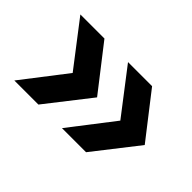

<svg xmlns="http://www.w3.org/2000/svg" viewBox="-69 -676 812 812"><g transform="rotate(45 337.0 -269.5)"><path d="M483 -269 331 -467H475L629 -269L475 -72H331ZM198 -269 46 -467H190L344 -269L190 -72H46Z"/></g></svg>

Font: Evergrow Sans
Style: Bold
Weight: 700
Foundry: 10Web
Version: Version 1.000